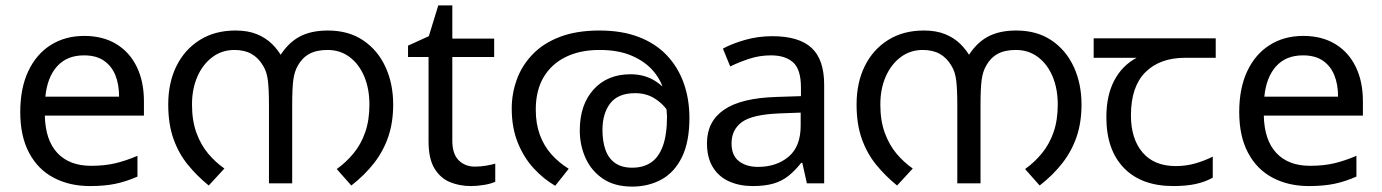

<svg xmlns="http://www.w3.org/2000/svg" viewBox="-20 -679 5118 711"><path d="M292 -546Q361 -546 410.5 -516Q460 -486 486.5 -431.5Q513 -377 513 -304V-251H146Q148 -160 192.5 -112.5Q237 -65 317 -65Q368 -65 407.5 -74.5Q447 -84 489 -102V-25Q448 -7 408 1.5Q368 10 313 10Q237 10 178.5 -21Q120 -52 87.5 -113.5Q55 -175 55 -264Q55 -352 84.5 -415Q114 -478 167.5 -512Q221 -546 292 -546ZM291 -474Q228 -474 191.5 -433.5Q155 -393 148 -321H421Q421 -367 407 -401Q393 -435 364.5 -454.5Q336 -474 291 -474Z M852 -566Q898 -566 931 -552.5Q964 -539 987 -516.5Q1010 -494 1026 -465L1013 -466Q1044 -518 1087 -542Q1130 -566 1194 -566Q1271 -566 1325 -529.5Q1379 -493 1407.5 -431Q1436 -369 1436 -292Q1436 -226 1418 -173Q1400 -120 1365.5 -75.5Q1331 -31 1281 8L1227 -53Q1262 -78 1289.5 -111.5Q1317 -145 1332.5 -189.5Q1348 -234 1348 -292Q1348 -350 1329 -395.5Q1310 -441 1275 -467.5Q1240 -494 1193 -494Q1152 -494 1125.5 -479.5Q1099 -465 1083 -436Q1070 -414 1066 -382Q1062 -350 1062 -291V0H976V-291Q976 -348 972 -381Q968 -414 954 -436Q937 -465 911 -479.5Q885 -494 848 -494Q802 -494 766.5 -467.5Q731 -441 711 -395.5Q691 -350 691 -292Q691 -232 707.5 -187Q724 -142 751 -110Q778 -78 811 -55L753 8Q710 -27 676 -68.5Q642 -110 622.5 -164.5Q603 -219 603 -292Q603 -373 633.5 -434.5Q664 -496 720 -531Q776 -566 852 -566Z M1739 -62Q1759 -62 1780 -65.5Q1801 -69 1814 -73V-6Q1800 1 1774 5.5Q1748 10 1724 10Q1682 10 1646.5 -4.5Q1611 -19 1589 -55Q1567 -91 1567 -156V-468H1491V-510L1568 -545L1603 -659H1655V-536H1810V-468H1655V-158Q1655 -109 1678.5 -85.5Q1702 -62 1739 -62Z M2200 -566Q2283 -566 2345.5 -542Q2408 -518 2449.5 -474Q2491 -430 2512 -371Q2533 -312 2533 -242Q2533 -153 2505 -96.5Q2477 -40 2429 -14Q2381 12 2321 12Q2256 12 2213 -17Q2170 -46 2148.5 -93.5Q2127 -141 2127 -196Q2127 -291 2178 -347.5Q2229 -404 2315 -404Q2371 -404 2412.5 -375Q2454 -346 2478 -301Q2502 -256 2504 -206L2479 -209Q2472 -240 2452.5 -268.5Q2433 -297 2402.5 -315.5Q2372 -334 2332 -334Q2269 -334 2240 -296.5Q2211 -259 2211 -198Q2211 -156 2222 -124.5Q2233 -93 2257.5 -75.5Q2282 -58 2321 -58Q2362 -58 2390.5 -77Q2419 -96 2434.5 -138Q2450 -180 2450 -248Q2450 -250 2448.5 -270Q2447 -290 2443 -310Q2442 -315 2442 -323Q2442 -331 2440 -335Q2431 -378 2401 -414Q2371 -450 2321 -472Q2271 -494 2200 -494Q2128 -494 2075 -468Q2022 -442 1993 -393Q1964 -344 1964 -273Q1964 -221 1979 -180Q1994 -139 2021.5 -108Q2049 -77 2086 -54L2036 9Q1993 -16 1956.5 -55.5Q1920 -95 1897.5 -150.5Q1875 -206 1875 -277Q1875 -333 1894 -385Q1913 -437 1952.5 -478Q1992 -519 2053.5 -542.5Q2115 -566 2200 -566Z M2840 -545Q2938 -545 2985 -502Q3032 -459 3032 -365V0H2968L2951 -76H2947Q2924 -47 2899.5 -27.5Q2875 -8 2843.5 1Q2812 10 2767 10Q2719 10 2680.5 -7Q2642 -24 2620 -59.5Q2598 -95 2598 -149Q2598 -229 2661 -272.5Q2724 -316 2855 -320L2946 -323V-355Q2946 -422 2917 -448Q2888 -474 2835 -474Q2793 -474 2755 -461.5Q2717 -449 2684 -433L2657 -499Q2692 -518 2740 -531.5Q2788 -545 2840 -545ZM2866 -259Q2766 -255 2727.5 -227Q2689 -199 2689 -148Q2689 -103 2716.5 -82Q2744 -61 2787 -61Q2855 -61 2900 -98.5Q2945 -136 2945 -214V-262Z M3401 -566Q3447 -566 3480 -552.5Q3513 -539 3536 -516.5Q3559 -494 3575 -465L3562 -466Q3593 -518 3636 -542Q3679 -566 3743 -566Q3820 -566 3874 -529.5Q3928 -493 3956.5 -431Q3985 -369 3985 -292Q3985 -226 3967 -173Q3949 -120 3914.5 -75.5Q3880 -31 3830 8L3776 -53Q3811 -78 3838.5 -111.5Q3866 -145 3881.5 -189.5Q3897 -234 3897 -292Q3897 -350 3878 -395.5Q3859 -441 3824 -467.5Q3789 -494 3742 -494Q3701 -494 3674.5 -479.5Q3648 -465 3632 -436Q3619 -414 3615 -382Q3611 -350 3611 -291V0H3525V-291Q3525 -348 3521 -381Q3517 -414 3503 -436Q3486 -465 3460 -479.5Q3434 -494 3397 -494Q3351 -494 3315.5 -467.5Q3280 -441 3260 -395.5Q3240 -350 3240 -292Q3240 -232 3256.5 -187Q3273 -142 3300 -110Q3327 -78 3360 -55L3302 8Q3259 -27 3225 -68.5Q3191 -110 3171.5 -164.5Q3152 -219 3152 -292Q3152 -373 3182.5 -434.5Q3213 -496 3269 -531Q3325 -566 3401 -566Z M4325 10Q4207 10 4142 -57Q4077 -124 4077 -245Q4077 -325 4106 -380.5Q4135 -436 4189 -465H4030V-537H4482V-465H4369Q4275 -465 4221.5 -411.5Q4168 -358 4168 -252Q4168 -165 4211 -114.5Q4254 -64 4334 -64Q4371 -64 4405 -73.5Q4439 -83 4471 -99V-21Q4442 -5 4407 2.5Q4372 10 4325 10Z M4806 -546Q4875 -546 4924.5 -516Q4974 -486 5000.5 -431.5Q5027 -377 5027 -304V-251H4660Q4662 -160 4706.5 -112.5Q4751 -65 4831 -65Q4882 -65 4921.5 -74.5Q4961 -84 5003 -102V-25Q4962 -7 4922 1.5Q4882 10 4827 10Q4751 10 4692.5 -21Q4634 -52 4601.5 -113.5Q4569 -175 4569 -264Q4569 -352 4598.5 -415Q4628 -478 4681.5 -512Q4735 -546 4806 -546ZM4805 -474Q4742 -474 4705.5 -433.5Q4669 -393 4662 -321H4935Q4935 -367 4921 -401Q4907 -435 4878.5 -454.5Q4850 -474 4805 -474Z"/></svg>

Font: lmalayalam15
Style: Book
Weight: 400
Designer: Jelle Bosma - Monotype Design Team
Foundry: Monotype Imaging Inc.
Version: Version 2.003